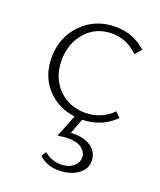

<svg xmlns="http://www.w3.org/2000/svg" viewBox="-125 -495 680 814"><g transform="rotate(20 215.5 -87.5)"><path d="M403 -57Q345 2 257 4L231 73Q236 72 246 72Q296 72 325.5 95Q355 118 355 155Q355 193 320.5 216.5Q286 240 235 240Q183 240 147 207L161 185Q194 213 237 213Q270 213 291 196Q312 179 312 155Q312 131 290.5 114.5Q269 98 230 98Q210 98 182 103L222 2Q144 -8 94.5 -63Q45 -118 45 -200Q45 -292 105.5 -353.5Q166 -415 257 -415Q337 -415 395 -362L370 -333Q320 -383 252 -383Q180 -383 134.5 -331.5Q89 -280 89 -204Q89 -126 137 -77Q185 -28 258 -28Q330 -28 381 -79Z"/></g></svg>

Font: EauTestText Light
Style: Regular
Weight: 300
Designer: Christian Thalmann (Catharsis Fonts)
Version: Version 0.001;PS 000.001;hotconv 1.0.88;makeotf.lib2.5.64775